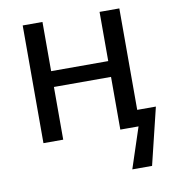

<svg xmlns="http://www.w3.org/2000/svg" viewBox="-81 -606 767 861"><g transform="rotate(-10 302.5 -175.5)"><path d="M452 185 513 0H453L476 -74H605L542 185ZM80 0V-536H170V-312H430V-536H520V0H430V-240H170V0Z"/></g></svg>

Font: Noto Sans Mono
Style: Regular
Weight: 400
Designer: Monotype Design Team
Foundry: Monotype Imaging Inc.
Version: Version 2.014